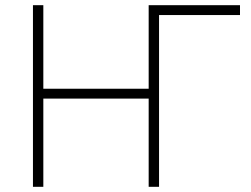

<svg xmlns="http://www.w3.org/2000/svg" viewBox="-20 -720 968 740"><path d="M107 0H147V-340H553V0H593V-662H905V-700H553V-378H147V-700H107Z"/></svg>

Font: Fixel Display ExtraLight
Style: Regular
Weight: 200
Designer: AlfaBravo + MacPaw
Foundry: Kyrylo Tkachov, Marchela Mozhyna, Serhii Makarenko, Maria Weinstein, Zakhar Kryvoshyya
Version: Version 1.211